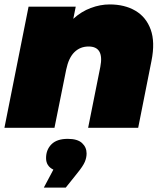

<svg xmlns="http://www.w3.org/2000/svg" viewBox="-25 -577 747 867"><path d="M470 -557Q538 -557 586.5 -528.5Q635 -500 655.5 -443.5Q676 -387 659 -302L599 0H373L428 -275Q446 -367 375 -367Q337 -367 311 -341.5Q285 -316 274 -263L221 0H-5L104 -547H317L306 -492Q342 -525 385 -541Q428 -557 470 -557ZM173 270 216 189Q183 173 183 137Q183 99 207.5 74.5Q232 50 281 50Q325 50 345.5 69Q366 88 366 116Q366 135 358 154Q350 173 324 205L272 270Z"/></svg>

Font: Montserrat Black
Style: Italic
Weight: 900
Italic angle: -11.3°
Designer: Julieta Ulanovsky
Foundry: Julieta Ulanovsky
Version: Version 9.000; ttfautohint (v1.8.4.7-5d5b)